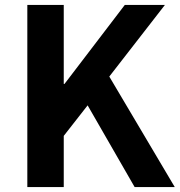

<svg xmlns="http://www.w3.org/2000/svg" viewBox="-20 -760 730 780"><path d="M91 0H239V-208L336 -332L527 0H690L424 -449L650 -740H487L242 -419H239V-740H91Z"/></svg>

Font: Noto Sans Mono CJK JP Bold
Style: Regular
Weight: 700
Designer: Ryoko NISHIZUKA (kana & ideographs); Paul D. Hunt (Latin, Greek & Cyrillic); Wenlong ZHANG (bopomofo); Sandoll Communica
Foundry: Adobe Systems Incorporated
Version: Version 1.004;PS 1.004;hotconv 1.0.82;makeotf.lib2.5.63406